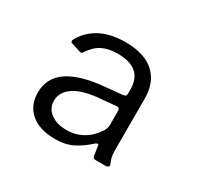

<svg xmlns="http://www.w3.org/2000/svg" viewBox="-86 -854 576 554"><g transform="rotate(30 201.5 -577.0)"><path d="M189 -749Q253 -749 285.5 -719Q318 -689 318 -636V-472Q318 -458 319 -448Q320 -438 327 -421Q329 -416 325.5 -413.5Q322 -411 317 -411H284Q279 -411 277 -413Q275 -415 274 -419L269 -452Q268 -458 259 -452Q234 -429 209.5 -417Q185 -405 152 -405Q100 -405 71 -429.5Q42 -454 42 -497Q42 -546 82.5 -573.5Q123 -601 204 -608L257 -613Q269 -614 269 -622V-638Q269 -709 186 -709Q157 -709 136 -699Q115 -689 97 -662Q94 -657 88 -659L54 -670Q53 -672 52.5 -674.5Q52 -677 54 -680Q71 -712 105 -730.5Q139 -749 189 -749ZM94 -499Q94 -475 114 -459.5Q134 -444 168 -444Q210 -444 242 -473Q254 -485 261.5 -496.5Q269 -508 269 -520V-567Q269 -577 258 -576L214 -572Q154 -568 124 -549Q94 -530 94 -499Z"/></g></svg>

Font: Libre Franklin Light
Style: Regular
Weight: 300
Designer: Pablo Impallari, Rodrigo Fuenzalida, Nhung Nguyen
Foundry: Impallari Type
Version: Version 3.000